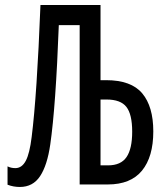

<svg xmlns="http://www.w3.org/2000/svg" viewBox="-20 -734 640 764"><path d="M590 -211Q590 -110 545 -55Q500 0 409 0H297V-634H214Q202 -312 180 -159Q168 -76 139.5 -33Q111 10 59 10Q33 10 10 1V-72Q24 -65 41 -65Q67 -65 82.5 -94Q98 -123 106 -189Q127 -355 141 -714H338H380V-415H402Q502 -415 546 -362.5Q590 -310 590 -211ZM506 -210Q506 -279 483 -308.5Q460 -338 404 -338H380V-76H410Q461 -76 483.5 -109Q506 -142 506 -210Z"/></svg>

Font: Noto Sans Mono UI
Style: Regular
Weight: 400
Monospace: yes
Designer: Monotype Design team
Foundry: Monotype Imaging Inc.
Version: Version 1.000